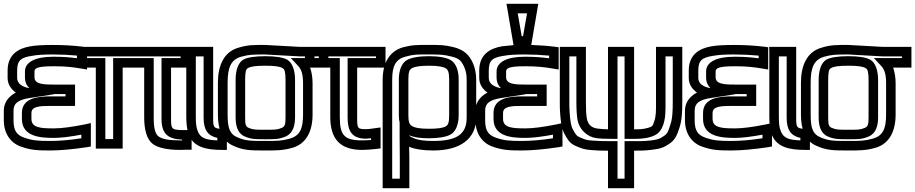

<svg xmlns="http://www.w3.org/2000/svg" viewBox="-22 -755 4805 1008"><path d="M143 -131V-162C143 -196 185 -199 242 -199H347H372V-224V-286V-311H347H259C201 -311 159 -314 159 -350V-380C159 -398 179 -407 254 -407H270C316 -407 360 -403 405 -395L435 -390V-420V-485V-507L412 -510C362 -516 309 -519 255 -519C206 -519 166 -517 138 -512C72 -501 18 -467 18 -385V-346C18 -312 36 -287 61 -269C21 -248 -2 -215 -2 -174V-124C-2 -55 33 -5 86 14C138 33 174 35 241 35C293 35 358 29 433 18L455 14V-7V-78V-109L424 -102C354 -88 300 -81 261 -81C191 -81 143 -84 143 -131ZM133 -292C96 -298 68 -315 68 -346V-385C68 -440 90 -453 146 -462H147C172 -467 207 -469 255 -469C299 -469 342 -467 385 -463V-449C347 -454 308 -457 270 -457H254C168 -457 109 -431 109 -380V-350C109 -323 118 -305 133 -292ZM93 -131C93 -37 190 -31 261 -31C297 -31 346 -37 405 -48V-29C340 -19 286 -15 241 -15C176 -15 148 -17 103 -33C65 -47 49 -70 49 -124V-174C49 -212 71 -231 137 -241L261 -260V-261H322V-249H242C183 -249 93 -243 93 -162V-131Z M876 -131V-400H951H976V-425V-484V-509H951H407H382V-484V-425V-400H407H481V0V25H506H597H622V0V-400H735V-137C735 -74 749 -24 778 -1C805 21 857 32 923 32C930 32 952 31 959 31H984V6V-47V-72H959H952C880 -72 876 -74 876 -131ZM826 -131C826 -49 863 -25 934 -22V-18C929 -18 925 -18 923 -18C862 -18 827 -25 809 -40C793 -53 785 -81 785 -137V-425V-450H760H597H572V-425V-25H531V-425V-450H506H433V-459H926V-450H851H826V-425V-131Z M1097 -136V-484V-509H1072H981H955L956 -484V-141C956 -107 960 -76 967 -53C992 19 1063 32 1144 32H1169V7V-53V-76L1145 -78C1099 -81 1097 -85 1097 -136ZM1047 -136C1047 -75 1068 -42 1119 -31V-18C1059 -20 1028 -30 1015 -70C1008 -88 1006 -110 1006 -141V-459H1047V-136Z M1371 -519C1308 -519 1279 -520 1228 -504C1153 -482 1122 -410 1122 -321V-153C1122 -78 1143 -17 1200 9C1255 35 1294 35 1371 35C1432 35 1463 35 1513 21C1586 0 1619 -66 1619 -153V-319C1619 -349 1614 -377 1606 -400H1677H1702V-425V-484V-509H1677H1550C1534 -509 1389 -519 1371 -519ZM1371 -469C1387 -469 1532 -459 1550 -459H1652V-450H1563H1505L1544 -408C1561 -390 1569 -364 1569 -319V-153C1569 -77 1551 -42 1499 -27C1456 -15 1432 -15 1371 -15C1294 -15 1266 -15 1220 -36C1183 -53 1173 -86 1173 -153V-321C1173 -400 1190 -441 1243 -457C1286 -469 1307 -469 1371 -469ZM1477 -140C1477 -103 1474 -91 1458 -84C1433 -73 1419 -74 1371 -74C1322 -74 1308 -73 1283 -84C1267 -91 1265 -103 1265 -140V-336C1265 -377 1269 -392 1279 -397C1293 -406 1321 -410 1371 -410C1420 -410 1448 -406 1462 -397C1472 -392 1477 -377 1477 -336V-140ZM1527 -140V-336C1527 -385 1513 -425 1487 -441C1465 -454 1424 -460 1371 -460C1317 -460 1276 -454 1254 -441C1228 -425 1215 -385 1215 -336V-140C1215 -97 1224 -56 1262 -39C1298 -23 1324 -24 1371 -24C1417 -24 1443 -23 1479 -39C1517 -56 1527 -97 1527 -140Z M1853 -136V-400H1977H2002V-425V-484V-509H1977H1604H1579V-484V-425V-400H1604H1712V-141C1712 -26 1763 32 1879 32C1899 32 1925 30 1953 27L1976 24V2V-57V-86L1947 -82C1924 -78 1909 -77 1899 -77C1855 -77 1853 -81 1853 -136ZM1803 -136C1803 -67 1826 -27 1899 -27C1906 -27 1915 -28 1926 -29V-20C1908 -19 1892 -18 1879 -18C1785 -18 1762 -45 1762 -141V-425V-450H1737H1629V-459H1952V-450H1828H1803V-425V-136Z M2126 15C2128 16 2130 17 2132 18C2160 29 2202 35 2253 35C2394 35 2478 -26 2478 -137V-336C2478 -368 2472 -398 2462 -421C2442 -467 2414 -493 2361 -507C2310 -520 2286 -519 2228 -519C2169 -519 2145 -520 2095 -507C2022 -487 1987 -423 1987 -336V208V233H2012H2102H2127V208V71C2127 61 2126 38 2126 15ZM2336 -149C2336 -112 2331 -99 2319 -92C2304 -83 2276 -79 2229 -79C2183 -79 2156 -84 2140 -94C2127 -102 2122 -116 2122 -149V-339C2122 -375 2127 -389 2139 -396C2154 -405 2182 -410 2230 -410C2277 -410 2304 -405 2319 -396C2330 -389 2336 -375 2336 -339V-149ZM2386 -149V-339C2386 -384 2372 -423 2345 -439C2322 -453 2281 -460 2230 -460C2178 -460 2137 -453 2113 -439C2086 -423 2072 -384 2072 -339V-149C2072 -136 2073 -124 2076 -112V-44C2076 -23 2077 50 2077 71V183H2037V-336C2037 -410 2055 -444 2108 -458C2151 -470 2168 -469 2228 -469C2287 -469 2305 -469 2349 -458C2389 -448 2400 -437 2416 -401C2424 -383 2428 -363 2428 -336V-137C2428 -52 2378 -15 2253 -15C2206 -15 2174 -19 2152 -29C2134 -36 2128 -40 2126 -45C2151 -34 2186 -29 2229 -29C2280 -29 2321 -36 2344 -49C2371 -64 2386 -103 2386 -149Z M2609 -292C2572 -298 2544 -315 2544 -346V-385C2544 -440 2566 -453 2622 -462H2623C2648 -467 2683 -469 2731 -469C2775 -469 2818 -467 2861 -463V-449C2823 -454 2784 -457 2746 -457H2730C2644 -457 2585 -431 2585 -380V-350C2585 -323 2594 -305 2609 -292ZM2569 -131C2569 -37 2666 -31 2737 -31C2773 -31 2822 -37 2881 -48V-29C2816 -19 2762 -15 2717 -15C2652 -15 2624 -17 2579 -33C2541 -47 2525 -70 2525 -124V-174C2525 -212 2547 -231 2613 -241L2737 -260V-261H2798V-249H2718C2659 -249 2569 -243 2569 -162V-131ZM2770 -536 2799 -706 2804 -735H2775H2667H2637L2642 -706L2671 -536L2674 -518C2651 -516 2631 -514 2614 -512C2548 -501 2494 -467 2494 -385V-346C2494 -312 2512 -287 2537 -269C2497 -248 2474 -215 2474 -174V-124C2474 -55 2509 -5 2562 14C2614 33 2650 35 2717 35C2769 35 2834 29 2909 18L2931 14V-7V-78V-109L2900 -102C2830 -88 2776 -81 2737 -81C2667 -81 2619 -84 2619 -131V-162C2619 -196 2661 -199 2718 -199H2823H2848V-224V-286V-311H2823H2735C2677 -311 2635 -314 2635 -350V-380C2635 -398 2655 -407 2730 -407H2746C2792 -407 2836 -403 2881 -395L2911 -390V-420V-485V-507L2888 -510C2849 -515 2809 -517 2767 -519L2770 -536ZM2724 -565H2717L2696 -685H2745L2724 -565Z M2917 -484V-226C2917 -200 2917 -176 2919 -155C2922 -118 2926 -79 2943 -49C2956 -28 2965 -4 3000 11C3026 22 3041 30 3083 33C3119 36 3138 36 3170 36V208V233H3195H3282H3307V208V36C3343 36 3363 36 3403 31C3447 26 3465 18 3492 0C3525 -22 3534 -51 3545 -84C3559 -126 3560 -172 3560 -226V-484V-509H3535H3447H3422V-484V-223C3422 -173 3423 -146 3412 -116C3404 -92 3403 -91 3381 -84C3357 -77 3339 -76 3307 -76V-484V-509H3282H3195H3170V-484V-76C3146 -77 3128 -78 3115 -80C3083 -84 3065 -101 3059 -133C3055 -154 3054 -183 3054 -223V-484V-509H3029H2942H2917V-484ZM2967 -459H3004V-223C3004 -182 3006 -148 3010 -125C3019 -76 3060 -37 3107 -30C3127 -27 3157 -26 3195 -26H3220V-51V-459H3257V-51V-26H3282C3329 -26 3358 -25 3396 -37C3432 -48 3448 -67 3460 -100C3473 -138 3472 -174 3472 -223V-459H3510V-226C3510 -172 3509 -134 3497 -99C3486 -66 3483 -54 3465 -42C3440 -25 3434 -23 3398 -18C3353 -13 3337 -14 3282 -14H3257V11V183H3220V11V-14H3195C3146 -14 3129 -14 3087 -17C3055 -19 3048 -23 3020 -35C3004 -42 3000 -50 2986 -75C2975 -94 2972 -122 2969 -159C2967 -178 2967 -200 2967 -226V-459Z M3719 -131V-162C3719 -196 3761 -199 3818 -199H3923H3948V-224V-286V-311H3923H3835C3777 -311 3735 -314 3735 -350V-380C3735 -398 3755 -407 3830 -407H3846C3892 -407 3936 -403 3981 -395L4011 -390V-420V-485V-507L3988 -510C3938 -516 3885 -519 3831 -519C3782 -519 3742 -517 3714 -512C3648 -501 3594 -467 3594 -385V-346C3594 -312 3612 -287 3637 -269C3597 -248 3574 -215 3574 -174V-124C3574 -55 3609 -5 3662 14C3714 33 3750 35 3817 35C3869 35 3934 29 4009 18L4031 14V-7V-78V-109L4000 -102C3930 -88 3876 -81 3837 -81C3767 -81 3719 -84 3719 -131ZM3709 -292C3672 -298 3644 -315 3644 -346V-385C3644 -440 3666 -453 3722 -462H3723C3748 -467 3783 -469 3831 -469C3875 -469 3918 -467 3961 -463V-449C3923 -454 3884 -457 3846 -457H3830C3744 -457 3685 -431 3685 -380V-350C3685 -323 3694 -305 3709 -292ZM3669 -131C3669 -37 3766 -31 3837 -31C3873 -31 3922 -37 3981 -48V-29C3916 -19 3862 -15 3817 -15C3752 -15 3724 -17 3679 -33C3641 -47 3625 -70 3625 -124V-174C3625 -212 3647 -231 3713 -241L3837 -260V-261H3898V-249H3818C3759 -249 3669 -243 3669 -162V-131Z M4158 -136V-484V-509H4133H4042H4016L4017 -484V-141C4017 -107 4021 -76 4028 -53C4053 19 4124 32 4205 32H4230V7V-53V-76L4206 -78C4160 -81 4158 -85 4158 -136ZM4108 -136C4108 -75 4129 -42 4180 -31V-18C4120 -20 4089 -30 4076 -70C4069 -88 4067 -110 4067 -141V-459H4108V-136Z M4432 -519C4369 -519 4340 -520 4289 -504C4214 -482 4183 -410 4183 -321V-153C4183 -78 4204 -17 4261 9C4316 35 4355 35 4432 35C4493 35 4524 35 4574 21C4647 0 4680 -66 4680 -153V-319C4680 -349 4675 -377 4667 -400H4738H4763V-425V-484V-509H4738H4611C4595 -509 4450 -519 4432 -519ZM4432 -469C4448 -469 4593 -459 4611 -459H4713V-450H4624H4566L4605 -408C4622 -390 4630 -364 4630 -319V-153C4630 -77 4612 -42 4560 -27C4517 -15 4493 -15 4432 -15C4355 -15 4327 -15 4281 -36C4244 -53 4234 -86 4234 -153V-321C4234 -400 4251 -441 4304 -457C4347 -469 4368 -469 4432 -469ZM4538 -140C4538 -103 4535 -91 4519 -84C4494 -73 4480 -74 4432 -74C4383 -74 4369 -73 4344 -84C4328 -91 4326 -103 4326 -140V-336C4326 -377 4330 -392 4340 -397C4354 -406 4382 -410 4432 -410C4481 -410 4509 -406 4523 -397C4533 -392 4538 -377 4538 -336V-140ZM4588 -140V-336C4588 -385 4574 -425 4548 -441C4526 -454 4485 -460 4432 -460C4378 -460 4337 -454 4315 -441C4289 -425 4276 -385 4276 -336V-140C4276 -97 4285 -56 4323 -39C4359 -23 4385 -24 4432 -24C4478 -24 4504 -23 4540 -39C4578 -56 4588 -97 4588 -140Z"/></svg>

Font: Gamestation DisplayOutline
Style: Regular
Weight: 400
Designer: Jonas Hecksher
Foundry: Jonas Hecksher, Playtypeª, e-types AS
Version: Version 1.003